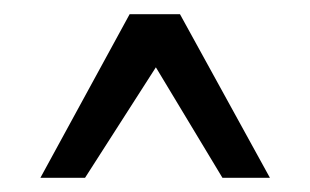

<svg xmlns="http://www.w3.org/2000/svg" viewBox="-20 -480 438 271"><path d="M100 -229H37L163 -460H234L361 -229H294L200 -385Z"/></svg>

Font: r_Genos
Style: Bold
Weight: 700
Designer: Robert E. Leuschke
Foundry: Robert E. Leuschke
Version: Version 2.000;June 29, 2024;FontCreator 14.0.0.2814 32-bit